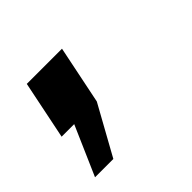

<svg xmlns="http://www.w3.org/2000/svg" viewBox="-85 -204 378 378"><g transform="rotate(-45 103.5 -15.5)"><path d="M-11 97H40L97 -6L122 -128H24L-1 -6H34Z"/></g></svg>

Font: FIGSv2-sans-serif SmBold Italic
Style: Regular
Weight: 600
Italic angle: -12°
Designer: Matt McInerney, Pablo Impallari, Rodrigo Fuenzalida
Foundry: Matt McInerney, Pablo Impallari, Rodrigo Fuenzalida
Version: Version 4.020;hotconv 1.0.109;makeotfexe 2.5.65596